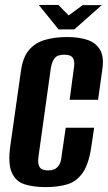

<svg xmlns="http://www.w3.org/2000/svg" viewBox="-20 -751 440 783"><path d="M166 12Q116 12 80 0.5Q44 -11 28 -47.5Q12 -84 22 -156L66 -466Q74 -519 99 -548Q124 -577 164 -588.5Q204 -600 253 -600Q303 -600 337.5 -588Q372 -576 388.5 -547Q405 -518 397 -466L380 -344H264L281 -471Q285 -495 280.5 -507.5Q276 -520 266 -524Q256 -528 242 -528Q228 -528 217 -524Q206 -520 198.5 -507.5Q191 -495 187 -471L137 -113Q134 -90 138 -77.5Q142 -65 152 -60.5Q162 -56 176 -56Q190 -56 201 -60.5Q212 -65 220.5 -77.5Q229 -90 231 -113L248 -230H364L353 -157Q343 -84 318 -47.5Q293 -11 255 0.5Q217 12 166 12ZM219 -631 138 -731H218L260 -688L317 -730H395L283 -631Z"/></svg>

Font: Alumni Sans
Style: Bold Italic
Weight: 700
Italic angle: -8°
Designer: Robert E. Leuschke
Foundry: Robert E. Leuschke
Version: Version 1.016